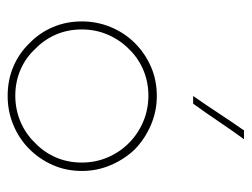

<svg xmlns="http://www.w3.org/2000/svg" viewBox="-98 -554 658 502"><g transform="rotate(90 231.0 -303.0)"><path d="M370 -51Q396 -77 411.5 -112Q427 -147 427 -188Q427 -228 411.5 -264Q396 -300 370 -327Q343 -353 307 -368.5Q271 -384 231 -384Q189 -384 154 -368.5Q119 -353 93 -327Q66 -300 51 -264Q36 -228 36 -188Q36 -147 51 -112Q66 -77 93 -51Q119 -24 154 -9Q189 6 231 6Q271 6 307 -9Q343 -24 370 -51ZM108 -66Q84 -89 70.5 -120Q57 -151 57 -188Q57 -224 70.5 -255.5Q84 -287 108 -311Q131 -335 162.5 -348.5Q194 -362 230 -362Q266 -362 298 -348.5Q330 -335 354 -311Q378 -287 391.5 -255.5Q405 -224 405 -188Q405 -151 391.5 -120Q378 -89 354 -66Q330 -41 298 -27.5Q266 -14 230 -14Q194 -14 162.5 -27.5Q131 -41 108 -66ZM251 -479Q275 -512 297.5 -545.5Q320 -579 344 -612H321Q298 -579 276 -545.5Q254 -512 231 -479Z"/></g></svg>

Font: Josefin Slab Thin ExtraLight
Style: Regular
Weight: 250
Version: Version 2.000